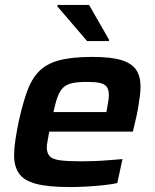

<svg xmlns="http://www.w3.org/2000/svg" viewBox="-20 -748 627 776"><path d="M261 8Q175 8 126 -5Q77 -18 57 -46.5Q37 -75 37 -120Q37 -147 42 -181Q47 -215 55 -254Q71 -327 89 -377.5Q107 -428 137 -459Q167 -490 218.5 -504Q270 -518 352 -518Q429 -518 471 -505Q513 -492 530.5 -465.5Q548 -439 548 -398Q548 -380 545 -357Q542 -334 537.5 -308Q533 -282 526 -254L517 -216H179Q176 -196 172.5 -179.5Q169 -163 169 -150Q170 -128 181.5 -116Q193 -104 223.5 -100Q254 -96 309 -96Q332 -96 360.5 -97Q389 -98 419.5 -100.5Q450 -103 475 -105L454 -8Q431 -3 398 0.5Q365 4 329.5 6Q294 8 261 8ZM196 -295H410L412 -306Q415 -324 417.5 -338Q420 -352 420 -363Q420 -386 411 -397.5Q402 -409 382.5 -413Q363 -417 333 -417Q295 -417 272 -412Q249 -407 235.5 -394Q222 -381 213 -357Q204 -333 196 -295ZM332 -582 212 -722 213 -728H340L421 -587L420 -582Z"/></svg>

Font: Saira SemiExpanded SemiBold
Style: Italic
Weight: 600
Width: 6
Italic angle: -12°
Designer: Hector Gatti with collaboration of the Omnibus-Type team
Foundry: Omnibus-Type
Version: Version 1.101